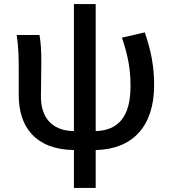

<svg xmlns="http://www.w3.org/2000/svg" viewBox="-20 -723 837 943"><path d="M343 200H450V14C633 10 737 -104 737 -305C737 -396 722 -475 691 -564L579 -538C611 -443 621 -377 621 -300C621 -149 561 -83 450 -79V-703H343V-79C230 -81 181 -151 181 -248C181 -285 183 -364 183 -419C183 -469 181 -512 174 -551H62C71 -492 72 -437 72 -394V-255C72 -103 151 11 343 14Z"/></svg>

Font: Noto Sans JP Medium
Style: Regular
Weight: 500
Designer: Ryoko NISHIZUKA 西塚涼子 (kana, bopomofo & ideographs); Paul D. Hunt (Latin, Greek & Cyrillic); Sandoll Communications 산돌커뮤니
Foundry: Adobe
Version: Version 2.004;hotconv 1.0.118;makeotfexe 2.5.65603